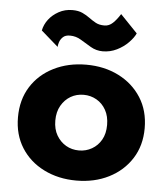

<svg xmlns="http://www.w3.org/2000/svg" viewBox="-51 -738 691 794"><g transform="rotate(5 294.5 -341.0)"><path d="M32 -230Q32 -158 66 -104Q100 -50 160 -20Q220 10 295 10Q370 10 429.5 -20Q489 -50 523.5 -104Q558 -158 558 -230Q558 -303 523.5 -357Q489 -411 429.5 -441Q370 -471 295 -471Q220 -471 160 -441Q100 -411 66 -357Q32 -303 32 -230ZM187 -230Q187 -266 202 -292Q217 -318 241 -332Q265 -346 295 -346Q324 -346 348.5 -332Q373 -318 387.5 -292Q402 -266 402 -230Q402 -194 387.5 -168.5Q373 -143 348.5 -129Q324 -115 295 -115Q265 -115 241 -129Q217 -143 202 -168.5Q187 -194 187 -230ZM99 -596 170 -534Q170 -542 174 -554Q178 -566 188 -575.5Q198 -585 217 -585Q242 -585 263 -572Q284 -559 307 -545.5Q330 -532 357 -532Q388 -532 415.5 -545.5Q443 -559 463 -579.5Q483 -600 491 -618L420 -692Q405 -668 389.5 -653.5Q374 -639 355 -639Q333 -639 318.5 -647Q304 -655 290.5 -665Q277 -675 260 -683Q243 -691 218 -691Q187 -691 161.5 -677Q136 -663 120 -642Q104 -621 99 -596Z"/></g></svg>

Font: Jost
Style: Bold
Weight: 700
Version: Version 3.710